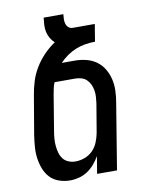

<svg xmlns="http://www.w3.org/2000/svg" viewBox="-84 -796 668 865"><g transform="rotate(-10 250.0 -363.5)"><path d="M167 8Q141 8 116.5 -0.5Q92 -9 75.5 -26.5Q59 -44 50 -67.5Q41 -91 37.5 -116Q34 -141 36 -167.5Q38 -194 42 -221L72 -398Q77 -429 86.5 -460Q96 -491 113.5 -520Q131 -549 154.5 -573.5Q178 -598 206 -617Q195 -627 187 -640.5Q179 -654 175.5 -669.5Q172 -685 173 -701.5Q174 -718 176 -735H266Q265 -724 264.5 -713Q264 -702 267 -691.5Q270 -681 278 -674Q286 -667 297 -667H398L385 -588Q363 -588 341 -584.5Q319 -581 297.5 -572.5Q276 -564 256.5 -550.5Q237 -537 221 -520H280Q307 -520 333 -513.5Q359 -507 379.5 -492Q400 -477 413 -455Q426 -433 432 -407.5Q438 -382 437 -354.5Q436 -327 431 -299L382 0H291L304 -79Q294 -61 279.5 -44Q265 -27 247 -15Q229 -3 208 2.5Q187 8 167 8ZM205 -72Q226 -72 247 -79.5Q268 -87 284 -103Q300 -119 308.5 -140Q317 -161 321 -182L343 -313Q345 -328 346 -343Q347 -358 344.5 -372.5Q342 -387 336 -400Q330 -413 320 -422.5Q310 -432 296 -436Q282 -440 267 -440H174Q168 -427 165.5 -413Q163 -399 160 -385L133 -221Q130 -204 129 -187.5Q128 -171 129.5 -155Q131 -139 135.5 -123.5Q140 -108 149.5 -96Q159 -84 174 -78Q189 -72 205 -72Z"/></g></svg>

Font: Iosevka Medium
Style: Italic
Weight: 500
Italic angle: -9°
Monospace: yes
Designer: Belleve Invis
Foundry: Belleve Invis
Version: Version 32.5.0; ttfautohint (v1.8.4)